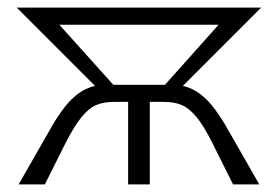

<svg xmlns="http://www.w3.org/2000/svg" viewBox="-20 -485 731 505"><path d="M587 -131 662 0H593L539 -108Q516 -154 497 -177Q478 -200 458.5 -208.5Q439 -217 411 -217H374V0H317V-217H280Q252 -217 232.5 -208.5Q213 -200 194 -176.5Q175 -153 152 -108L98 0H29L104 -131Q139 -195 168 -223.5Q197 -252 230 -259L24 -465H667L461 -259Q494 -252 523 -223.5Q552 -195 587 -131ZM555 -420H136L278 -262H414Z"/></svg>

Font: Ysabeau SC Semilight
Style: Regular
Weight: 300
Designer: Christian Thalmann (Catharsis Fonts)
Version: Version 0.003